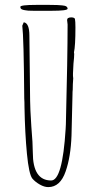

<svg xmlns="http://www.w3.org/2000/svg" viewBox="-20 -749 406 784"><path d="M112 -20Q98 -38 90 -121Q82 -204 80 -311Q80 -335 79 -347Q77 -598 71 -644L77 -658Q100 -655 100 -603L103 -338Q103 -310 108 -232Q114 -162 114 -126Q114 -12 189 -12Q235 -12 248 -222L249 -242Q256 -517 256 -649L255 -658Q254 -662 254 -667Q254 -678 271 -678Q283 -678 286 -672Q288 -662 288 -637Q288 -561 282 -535L283 -529Q283 -516 280 -489L278 -449V-439Q279 -435 279 -429Q277 -405 277 -383Q276 -376 276 -361Q274 -266 272 -196Q269 -109 248 -49Q226 15 177 15Q161 15 142.5 4.5Q124 -6 112 -20ZM84 -707Q69 -709 65 -714Q63 -718 63 -721Q63 -729 127 -729H183Q218 -729 234 -727Q246 -726 251 -722.5Q256 -719 256 -713Q254 -705 192 -705H135H116Q91 -705 84 -707Z"/></svg>

Font: Amatic SC
Style: Regular
Weight: 400
Designer: Multiple Designers
Foundry: Vernon Adams
Version: Version 2.505